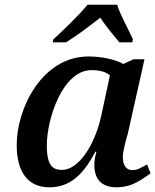

<svg xmlns="http://www.w3.org/2000/svg" viewBox="-20 -786 660 816"><path d="M204 -606H261C318 -643 347 -665 406 -711C433 -670 456 -645 487 -606H542L545 -619C531 -651 490 -724 478 -766H352C318 -723 236 -645 207 -619ZM190 10C278 10 335 -45 385 -141H390C384 -120 381 -104 381 -84C381 -20 417 10 474 10C547 10 587 -28 620 -49L605 -87C581 -75 567 -63 543 -63C516 -63 502 -83 502 -121C502 -143 519 -205 523 -217L594 -534H547L504 -514C471 -534 408 -546 356 -546C160 -546 51 -327 51 -170C51 -54 99 10 190 10ZM245 -64C207 -64 179 -77 179 -168C179 -281 246 -488 369 -488C398 -488 431 -482 447 -465L411 -297C382 -162 310 -64 245 -64Z"/></svg>

Font: Noto Serif Semi
Style: Italic
Weight: 600
Italic angle: -12°
Designer: Monotype Design Team
Foundry: Monotype Imaging Inc.
Version: Version 1.901